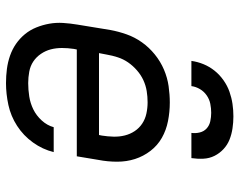

<svg xmlns="http://www.w3.org/2000/svg" viewBox="-99 -691 798 640"><g transform="rotate(90 300.0 -371.0)"><path d="M257 8Q233 8 210 5Q187 2 165.5 -5.5Q144 -13 126 -25.5Q108 -38 94 -55Q80 -72 71.5 -93Q63 -114 59 -136.5Q55 -159 56.5 -182.5Q58 -206 62 -230L80 -340Q85 -367 94.5 -394Q104 -421 121 -445Q138 -469 161.5 -488Q185 -507 212 -518.5Q239 -530 267 -534Q295 -538 322 -538Q353 -538 383.5 -532Q414 -526 439.5 -511.5Q465 -497 483 -473.5Q501 -450 510 -422Q519 -394 519 -362.5Q519 -331 513 -300L501 -228H145L143 -218Q140 -198 140 -178.5Q140 -159 144.5 -141.5Q149 -124 159.5 -108.5Q170 -93 185 -83Q200 -73 219 -69.5Q238 -66 257 -66Q279 -66 301.5 -69.5Q324 -73 344.5 -83Q365 -93 381.5 -111Q398 -129 404 -151H487Q478 -114 455 -82Q432 -50 399.5 -29Q367 -8 330 0Q293 8 257 8ZM157 -302H430L432 -312Q435 -331 435.5 -350.5Q436 -370 431.5 -388Q427 -406 417 -421Q407 -436 392 -446Q377 -456 358.5 -460Q340 -464 321 -464Q302 -464 283.5 -461Q265 -458 247.5 -450Q230 -442 214.5 -428.5Q199 -415 188 -399Q177 -383 171 -364.5Q165 -346 162 -328ZM183 -610Q186 -631 194 -650.5Q202 -670 215.5 -687Q229 -704 247.5 -717Q266 -730 286 -737Q306 -744 326.5 -747Q347 -750 368 -750Q388 -750 408 -747Q428 -744 445.5 -737Q463 -730 477 -717Q491 -704 499.5 -687Q508 -670 509 -650Q510 -630 507 -610H423Q425 -624 421.5 -638Q418 -652 408 -661Q398 -670 384 -673Q370 -676 356 -676Q341 -676 326 -673Q311 -670 298 -661Q285 -652 277 -638.5Q269 -625 267 -610Z"/></g></svg>

Font: Iosevka Curly Extended Oblique
Style: Regular
Weight: 400
Width: 7
Italic angle: -9°
Monospace: yes
Designer: Belleve Invis
Foundry: Belleve Invis
Version: Version 11.1.0; ttfautohint (v1.8.3)